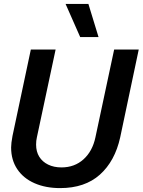

<svg xmlns="http://www.w3.org/2000/svg" viewBox="-20 -952 731 984"><path d="M37 -196Q37 -218 44 -255L138 -698H265L169 -248Q165 -231 165 -211Q165 -175 181 -149Q197 -123 226.5 -108.5Q256 -94 295 -94Q362 -94 408 -135.5Q454 -177 469 -248L565 -698H691L596 -248Q569 -126 492 -57Q415 12 288 12Q214 12 157 -13Q100 -38 68.5 -85Q37 -132 37 -196ZM391 -762 316 -932H433L485 -762Z"/></svg>

Font: Azeret Mono Medium
Style: Italic
Weight: 500
Italic angle: -12°
Designer: Martin Vácha
Foundry: Displaay
Version: Version 1.000; Glyphs 3.0.3, build 3074